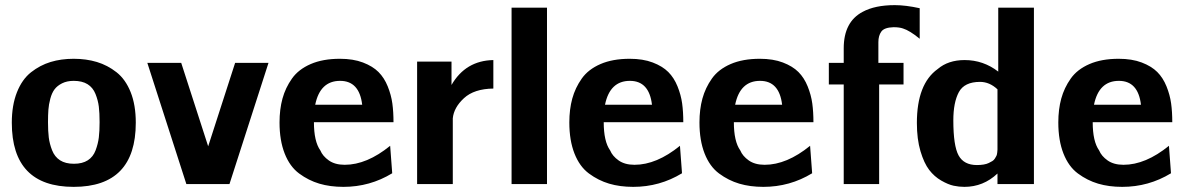

<svg xmlns="http://www.w3.org/2000/svg" viewBox="-20 -717 4624 748"><path d="M26 -239Q26 -307 46 -357.5Q66 -408 101 -435.5Q136 -463 177 -475.5Q218 -488 267 -488Q316 -488 357.5 -475.5Q399 -463 434 -435.5Q469 -408 489 -358Q509 -308 509 -239Q509 11 267 11Q26 11 26 -239ZM167 -241Q167 -206 170 -181.5Q173 -157 183 -131.5Q193 -106 214 -92.5Q235 -79 268 -79Q301 -79 322 -92.5Q343 -106 352.5 -131.5Q362 -157 365 -181.5Q368 -206 368 -241Q368 -277 365 -301.5Q362 -326 352 -351Q342 -376 321 -389Q300 -402 267 -402Q241 -402 222 -392.5Q203 -383 192.5 -369Q182 -355 176 -332.5Q170 -310 168.5 -289.5Q167 -269 167 -241Z M554 -472H686L791 -147L896 -472H1026L874 0H706Z M1069 -240Q1069 -291 1080.5 -333Q1092 -375 1117.5 -411Q1143 -447 1190.5 -467.5Q1238 -488 1304 -488Q1356 -488 1394 -473.5Q1432 -459 1454.5 -436.5Q1477 -414 1490.5 -380.5Q1504 -347 1508.5 -314Q1513 -281 1513 -241H1203Q1203 -166 1228 -131Q1237 -109 1261 -92Q1285 -75 1323 -75Q1409 -75 1500 -149L1508 -42Q1421 11 1318 11Q1266 11 1224 -1.5Q1182 -14 1145.5 -41Q1109 -68 1089 -119Q1069 -170 1069 -240ZM1208 -309H1391Q1380 -402 1305 -402Q1227 -402 1208 -309Z M1605 0V-477H1739V-430V-386Q1794 -481 1902 -483V-372Q1827 -371 1787.5 -334.5Q1748 -298 1744 -256V0Z M1973 0V-687H2111V0Z M2198 -240Q2198 -291 2209.5 -333Q2221 -375 2246.5 -411Q2272 -447 2319.5 -467.5Q2367 -488 2433 -488Q2485 -488 2523 -473.5Q2561 -459 2583.5 -436.5Q2606 -414 2619.5 -380.5Q2633 -347 2637.5 -314Q2642 -281 2642 -241H2332Q2332 -166 2357 -131Q2366 -109 2390 -92Q2414 -75 2452 -75Q2538 -75 2629 -149L2637 -42Q2550 11 2447 11Q2395 11 2353 -1.5Q2311 -14 2274.5 -41Q2238 -68 2218 -119Q2198 -170 2198 -240ZM2337 -309H2520Q2509 -402 2434 -402Q2356 -402 2337 -309Z M2705 -240Q2705 -291 2716.5 -333Q2728 -375 2753.5 -411Q2779 -447 2826.5 -467.5Q2874 -488 2940 -488Q2992 -488 3030 -473.5Q3068 -459 3090.5 -436.5Q3113 -414 3126.5 -380.5Q3140 -347 3144.5 -314Q3149 -281 3149 -241H2839Q2839 -166 2864 -131Q2873 -109 2897 -92Q2921 -75 2959 -75Q3045 -75 3136 -149L3144 -42Q3057 11 2954 11Q2902 11 2860 -1.5Q2818 -14 2781.5 -41Q2745 -68 2725 -119Q2705 -170 2705 -240ZM2844 -309H3027Q3016 -402 2941 -402Q2863 -402 2844 -309Z M3209 -388V-472H3267V-529Q3267 -632 3341 -671Q3389 -697 3466 -697Q3508 -697 3563 -685V-566Q3524 -598 3498 -606Q3484 -611 3461 -611Q3425 -610 3413.5 -594Q3402 -578 3402 -553V-472H3500V-388H3405V0H3267V-388Z M3552 -238Q3552 -390 3633 -448Q3674 -483 3738 -483Q3811 -483 3869 -438V-687H4008V0H3866V-20V-41Q3811 11 3737 11Q3716 11 3695 6.5Q3674 2 3647 -13.5Q3620 -29 3600 -55Q3580 -81 3566 -128Q3552 -175 3552 -238ZM3694 -248Q3694 -149 3714.5 -111.5Q3735 -74 3786 -74Q3800 -74 3812 -76Q3824 -78 3832 -82Q3840 -86 3846 -89.5Q3852 -93 3856 -99.5Q3860 -106 3862 -110Q3864 -114 3865 -122.5Q3866 -131 3866 -134Q3866 -137 3866 -144.5Q3866 -152 3866 -153V-369Q3835 -398 3798 -398Q3737 -398 3715.5 -358Q3694 -318 3694 -248Z M4103 -240Q4103 -291 4114.5 -333Q4126 -375 4151.5 -411Q4177 -447 4224.5 -467.5Q4272 -488 4338 -488Q4390 -488 4428 -473.5Q4466 -459 4488.5 -436.5Q4511 -414 4524.5 -380.5Q4538 -347 4542.5 -314Q4547 -281 4547 -241H4237Q4237 -166 4262 -131Q4271 -109 4295 -92Q4319 -75 4357 -75Q4443 -75 4534 -149L4542 -42Q4455 11 4352 11Q4300 11 4258 -1.5Q4216 -14 4179.5 -41Q4143 -68 4123 -119Q4103 -170 4103 -240ZM4242 -309H4425Q4414 -402 4339 -402Q4261 -402 4242 -309Z"/></svg>

Font: Coval
Style: Heavy
Weight: 900
Foundry: Context Ltd
Version: Version 001.000